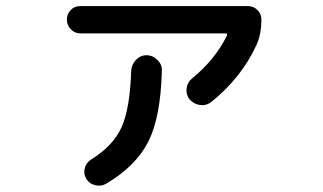

<svg xmlns="http://www.w3.org/2000/svg" viewBox="-20 -586 1040 618"><path d="M238.3 -478.5Q220.7 -478.5 208 -491.7Q195.3 -504.9 195.3 -522.9Q195.3 -541 207.5 -553.7Q219.7 -566.4 238.3 -566.4H778.3Q795.9 -566.4 808.6 -553.7Q821.3 -541 821.3 -523.4Q821.3 -474.6 804.7 -439.5Q756.8 -335.9 660.2 -257.8Q643.6 -245.1 623.5 -248Q603.5 -251 589.8 -266.6Q578.1 -281.2 580.6 -301.3Q583 -321.3 597.7 -333Q671.9 -393.6 710 -470.7Q713.9 -478.5 705.1 -478.5ZM402.3 -358.4Q403.3 -377.9 417.5 -393.1Q431.6 -408.2 451.7 -408.2Q471.7 -408.2 486.8 -393.1Q502 -377.9 501 -358.4Q497.1 -209 457.5 -130.4Q418 -51.8 322.3 4.9Q306.6 14.6 287.1 10.3Q267.6 5.9 257.8 -10.7Q248 -26.4 252.9 -44.9Q257.8 -63.5 274.4 -73.2Q344.7 -117.2 371.6 -177.2Q398.4 -237.3 402.3 -358.4Z"/></svg>

Font: Rounded Mgen+ 2m medium
Style: Regular
Weight: 500
Designer: [Source Han Sans]
Ryoko NISHIZUKA  (kana & ideographs); Paul D. Hunt (Latin, Greek & Cyrillic); Wenlong ZHANG  (bopomofo
Version: Version 1.059.20150602